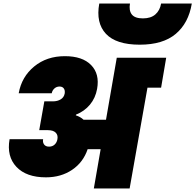

<svg xmlns="http://www.w3.org/2000/svg" viewBox="-20 -1067 1106 1087"><path d="M279.8 -493.2Q304.7 -493.2 323.2 -504.2Q341.8 -515.1 346.2 -537.1Q349.1 -555.2 341.3 -566.2Q333.5 -577.1 316.9 -577.1Q300.3 -577.1 288.1 -566.2Q275.9 -555.2 272.9 -539.1H85.9Q102.5 -632.3 173.6 -690.7Q244.6 -749 347.2 -749Q446.8 -749 495.8 -698.7Q544.9 -648.4 529.8 -564Q520.5 -512.2 489.3 -474.6Q458 -437 410.2 -418L409.2 -414.1Q435.1 -405.8 453.1 -389.2H580.1L641.1 -740.2H920.9L892.1 -570.8H814.9L713.9 0H511.2L549.8 -222.2H476.1Q451.2 -147.9 388.2 -105.5Q325.2 -63 240.2 -63Q128.9 -63 73 -122.3Q17.1 -181.6 34.2 -278.8H224.1Q220.7 -261.7 229.5 -249.3Q238.3 -236.8 257.8 -236.8Q276.9 -236.8 289.6 -248.8Q302.2 -260.7 305.2 -279.8Q309.1 -302.2 295.2 -316.2Q281.2 -330.1 251 -330.1H202.1L231 -493.2ZM771 -814Q637.2 -814 579.6 -875.7Q522 -937.5 542 -1046.9H715.8Q709 -1007.3 726.3 -985.1Q743.7 -962.9 789.1 -962.9Q834 -962.9 859.6 -985.4Q885.3 -1007.8 892.1 -1046.9H1065.9Q1047.4 -936 974.9 -875Q902.3 -814 771 -814Z"/></svg>

Font: SVN-Poppins Black
Style: Italic
Weight: 900
Italic angle: -10°
Designer: Ninad Kale (Devanagari), Jonny Pinhorn (Latin)
Foundry: Indian Type Foundry
Version: Version 3.002 2017